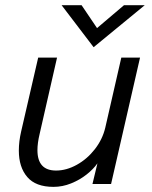

<svg xmlns="http://www.w3.org/2000/svg" viewBox="-20 -710 587 741"><path d="M52.7 -128.9Q52.7 -164.1 61.5 -202.1L127.4 -487.8H200.2L132.8 -192.4Q124.5 -157.7 124.5 -130.4Q124.5 -51.8 196.3 -51.8Q236.3 -51.8 276.4 -74Q316.4 -96.2 345.9 -134Q375.5 -171.9 386.2 -216.8L448.2 -487.8H520.5L408.7 0H336.9L356 -79.6Q340.3 -57.1 314 -36.4Q287.6 -15.6 254.4 -2.2Q221.2 11.2 186.5 11.2Q117.7 11.2 85.2 -26.9Q52.7 -64.9 52.7 -128.9ZM341.3 -527.8 217.8 -689.9H294.9L354.5 -601.6L458.5 -689.9H538.6Z"/></svg>

Font: Acari Sans
Style: Italic
Weight: 400
Italic angle: -13°
Designer: Alfredo Marco Pradil and Stefan Peev
Foundry: Hanken Design Co.
Version: Version 1.045;January 11, 2019;FontCreator 11.5.0.2425 64-bi